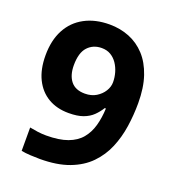

<svg xmlns="http://www.w3.org/2000/svg" viewBox="-134 -823 839 935"><g transform="rotate(20 286.0 -356.0)"><path d="M536 -409Q536 -348 527 -287.5Q518 -227 495.5 -173.5Q473 -120 432.5 -78.5Q392 -37 329.5 -13.5Q267 10 178 10Q157 10 129 8.5Q101 7 82 3V-118Q102 -114 124 -111Q146 -108 168 -108Q235 -108 278.5 -124Q322 -140 347 -170Q372 -200 383.5 -241Q395 -282 397 -331H391Q377 -308 357.5 -289Q338 -270 308.5 -259Q279 -248 233 -248Q172 -248 127 -274.5Q82 -301 57 -351.5Q32 -402 32 -474Q32 -552 61.5 -607.5Q91 -663 146 -692.5Q201 -722 275 -722Q330 -722 377.5 -703Q425 -684 460.5 -645.5Q496 -607 516 -548Q536 -489 536 -409ZM278 -601Q234 -601 206 -571Q178 -541 178 -476Q178 -424 202 -394Q226 -364 275 -364Q309 -364 333.5 -379Q358 -394 372 -416.5Q386 -439 386 -463Q386 -488 379 -512.5Q372 -537 358.5 -557Q345 -577 325 -589Q305 -601 278 -601Z"/></g></svg>

Font: Noto Sans Armenian
Style: Bold
Weight: 700
Version: Version 2.007